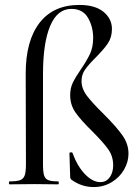

<svg xmlns="http://www.w3.org/2000/svg" viewBox="-20 -746 567 777"><path d="M270 -18Q264 -23 264 -30L261 -126Q261 -129 266.5 -129.5Q272 -130 273 -128Q293 -73 324 -41Q355 -9 386 -9Q410 -9 424 -28.5Q438 -48 438 -77Q438 -114 417.5 -142.5Q397 -171 353 -215Q308 -259 286 -290Q264 -321 264 -361Q264 -389 274.5 -411Q285 -433 307 -465Q331 -500 344 -527.5Q357 -555 357 -592Q357 -638 336 -674Q315 -710 269 -710Q212 -710 183 -641Q154 -572 154 -446V-81Q154 -50 158.5 -36Q163 -22 175.5 -17Q188 -12 215 -12Q218 -12 218 -6Q218 0 215 0L120 -1L19 0Q16 0 16 -6Q16 -12 19 -12Q48 -12 61.5 -17Q75 -22 80 -36.5Q85 -51 85 -81L84 -448Q84 -581 140 -653.5Q196 -726 301 -726Q365 -726 399 -698Q433 -670 433 -629Q433 -595 416.5 -570.5Q400 -546 367 -513Q338 -484 324 -464Q310 -444 310 -418Q310 -387 332 -358Q354 -329 401 -283Q450 -234 475 -199Q500 -164 500 -124Q500 -91 482 -59.5Q464 -28 431.5 -8.5Q399 11 359 11Q311 11 270 -18Z"/></svg>

Font: Cormorant Infant Medium
Style: Regular
Weight: 500
Designer: Christian Thalmann (Catharsis Fonts)
Version: Version 3.000